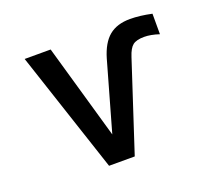

<svg xmlns="http://www.w3.org/2000/svg" viewBox="-123 -915 1245 1091"><g transform="rotate(-20 500.0 -369.5)"><path d="M798.8 -618.2Q752 -618.2 730 -601.1Q708 -584 692.4 -535.2L516.6 2H361.3L118.2 -732.4H275.4L439.5 -159.2L557.6 -575.2Q583 -662.1 630.9 -701.7Q678.7 -741.2 757.8 -741.2Q816.4 -741.2 888.7 -725.6V-601.6Q837.9 -618.2 798.8 -618.2Z"/></g></svg>

Font: GenEi Gothic M Regular
Style: Bold
Weight: 700
Designer: o_tamon (Modified); [Source Han Sans]
Ryoko NISHIZUKA  (kana & ideographs); Paul D. Hunt (Latin, Greek & Cyrillic); Wenl
Version: Version 1.1a;Original Version 1.004